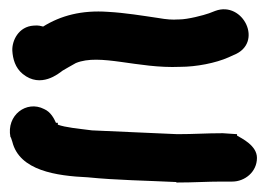

<svg xmlns="http://www.w3.org/2000/svg" viewBox="-20 -499 563 405"><path d="M2 -210 3 -209 6 -200C21 -139 99 -128 165 -125C224 -119 290 -118 352 -115V-114H353C390 -114 416 -116 448 -116H470C496 -116 522 -136 522 -166C522 -192 490 -207 480 -213V-216L450 -218H449C414 -218 390 -216 354 -216C295 -219 232 -221 174 -224C143 -228 119 -230 102 -236V-240H98C94 -249 87 -263 73 -269C36 -288 -7 -256 2 -210ZM6 -392C7 -375 12 -356 28 -343C66 -312 104 -344 112 -350C119 -354 129 -360 140 -366C191 -387 270 -354 360 -358C394 -358 435 -366 462 -378L473 -383C537 -408 493 -498 434 -476L421 -471C410 -467 376 -458 358 -458H356C344 -457 331 -458 314 -461C280 -466 244 -472 208 -474C152 -478 108 -466 71 -443C66 -444 62 -446 51 -445C19 -443 5 -413 6 -392Z"/></svg>

Font: Stray Cat
Style: ExBlk
Weight: 1000
Version: Version 1.0